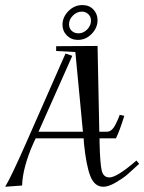

<svg xmlns="http://www.w3.org/2000/svg" viewBox="-23 -712 559 743"><path d="M244.1 -618.2Q244.1 -602.5 254.4 -592.8Q264.6 -583 280.3 -583Q299.8 -583 314.5 -598.1Q329.1 -613.3 329.1 -631.8Q329.1 -647.5 318.8 -657.2Q308.6 -667 293.9 -667Q274.4 -667 259.3 -651.9Q244.1 -636.7 244.1 -618.2ZM218.8 -616.2Q218.8 -645.5 241.7 -668.9Q264.6 -692.4 295.9 -692.4Q322.3 -692.4 338.4 -675.3Q354.5 -658.2 354.5 -633.8Q354.5 -604.5 332 -581.1Q309.6 -557.6 278.3 -557.6Q252.9 -557.6 235.8 -574.7Q218.8 -591.8 218.8 -616.2ZM-2.9 10.7Q21.5 -30.3 79.1 -161.1L230.5 -504.9L256.8 -496.1L126 -202.1H297.9L268.6 -510.7L194.3 -514.6V-533.2L354.5 -534.2Q359.4 -270.5 361.3 -202.1H389.6Q404.3 -202.1 415 -215.8Q425.8 -229.5 440.4 -267.6L458 -263.7Q440.4 -207 425.8 -176.8H362.3V-160.2Q364.3 -79.1 370.6 -52.2Q377 -25.4 400.4 -25.4Q429.7 -25.4 504.9 -90.8L515.6 -78.1Q486.3 -50.8 469.2 -36.1Q452.1 -21.5 424.3 -5.4Q396.5 10.7 377 10.7Q342.8 10.7 326.7 -30.3Q310.5 -71.3 301.8 -158.2L300.8 -176.8H115.2L106.4 -158.2Q64.5 -63.5 62.5 5.9Z"/></svg>

Font: Kleymisska
Style: Regular
Weight: 500
Italic angle: -8°
Designer: gluk
Foundry: gluk
Version: Version 0.298